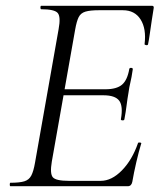

<svg xmlns="http://www.w3.org/2000/svg" viewBox="-20 -645 554 665"><path d="M16 0Q13.8 0 13.8 -6Q13.8 -12 16 -12Q47.8 -12 64.2 -17Q80.6 -22 88.4 -37Q96.2 -52 101.2 -81L183 -544Q191 -587 179.9 -600Q168.8 -613 122.8 -613Q120 -613 120 -619Q120 -625 122.8 -625H506.2Q514.2 -625 512.2 -616Q509.2 -597.8 505.6 -574.2Q502 -550.6 498.9 -528.2Q495.8 -505.8 492.8 -491.6Q491.8 -487.6 485.9 -488.7Q480 -489.8 480.8 -492.6Q487.2 -545.4 467 -577.5Q446.8 -609.6 405.4 -609.6H322.6Q292.2 -609.6 275.9 -604.7Q259.6 -599.8 252.5 -585.6Q245.4 -571.4 240.4 -543L159.4 -85Q152.4 -43.4 163 -31Q173.6 -18.6 218.6 -18.6H328.6Q366.8 -18.6 402.3 -54.9Q437.8 -91.2 458 -149.4Q459.2 -152.4 465.1 -151.3Q471 -150.2 469 -147.4Q460.8 -120.8 452.2 -83.7Q443.6 -46.6 438.2 -15Q435.2 0 422.2 0ZM410.8 -231.6Q409.8 -227.6 403.8 -228.1Q397.8 -228.6 398.8 -232.6Q406.8 -277.4 392.9 -296.2Q379 -315 337.6 -315H174.2L177.4 -335.8H344.6Q384 -335.8 402.6 -351.7Q421.2 -367.6 427.8 -406.2Q428.8 -410.4 434.8 -409.9Q440.8 -409.4 439.8 -404.4Q435.6 -375.6 431.6 -359.5Q427.6 -343.4 425.2 -325Q421.2 -302.4 418.5 -280.3Q415.8 -258.2 410.8 -231.6Z"/></svg>

Font: Cormorant Infant Light
Style: Italic
Weight: 300
Italic angle: -10°
Designer: Christian Thalmann (Catharsis Fonts)
Foundry: Catharsis Fonts
Version: Version 4.001